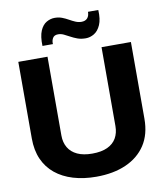

<svg xmlns="http://www.w3.org/2000/svg" viewBox="-100 -1028 962 1120"><g transform="rotate(-10 380.5 -468.0)"><path d="M380 10Q305 10 243.5 -8.5Q182 -27 138 -63Q94 -99 70.5 -152Q47 -205 47 -275V-729H220V-262Q220 -221 238 -190.5Q256 -160 291.5 -143.5Q327 -127 380 -127Q434 -127 469.5 -143.5Q505 -160 522.5 -190.5Q540 -221 540 -262V-729H714V-275Q714 -182 672.5 -119Q631 -56 556 -23Q481 10 380 10ZM459 -796Q431 -796 409.5 -804Q388 -812 370 -822Q352 -832 336 -839.5Q320 -847 303 -847Q280 -847 271 -831Q262 -815 264 -796H202Q200 -853 214 -885.5Q228 -918 251.5 -931.5Q275 -945 300 -945Q324 -945 343.5 -937.5Q363 -930 380.5 -920Q398 -910 415.5 -902.5Q433 -895 451 -895Q474 -895 486 -908.5Q498 -922 498 -946H559Q562 -891 547.5 -858Q533 -825 509 -810.5Q485 -796 459 -796Z"/></g></svg>

Font: Hubot Sans
Style: Bold
Weight: 700
Designer: Deni Anggara
Foundry: GitHub, Inc., Subsidiary of Microsoft Corporation
Version: Version 2.000